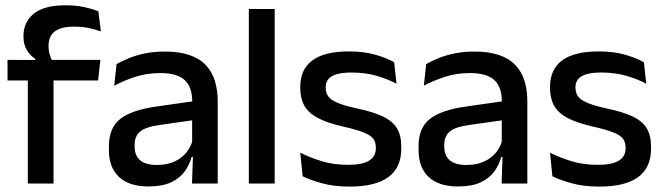

<svg xmlns="http://www.w3.org/2000/svg" viewBox="-20 -696 2518 728"><path d="M228.5 -676Q266.5 -676 297.2 -669.5Q328 -663 353 -653L362.5 -577Q339 -585 314.8 -590Q290.5 -595 260.5 -595Q225 -595 203.8 -586Q182.5 -577 173.2 -560.8Q164 -544.5 164 -522V-520Q164 -504 168.5 -489.5Q173 -475 178.5 -463.5L113.5 -461.5V-473Q95 -484.5 82 -505.8Q69 -527 69 -557V-559.5Q69 -612 108 -644Q147 -676 228.5 -676ZM85.5 0V-440.5H183V0ZM8.5 -391V-469L123 -468.5L163 -469H360.5L352 -391Z M708 0 712 -116 708.5 -131V-285L709 -309.5Q709 -366 680.2 -392.5Q651.5 -419 588 -419Q536.5 -419 492.5 -404.5Q448.5 -390 413 -371L422 -453Q442 -464.5 469 -475.5Q496 -486.5 530 -493.5Q564 -500.5 604.5 -500.5Q660 -500.5 698.5 -487.2Q737 -474 760.5 -449Q784 -424 794.8 -389Q805.5 -354 805.5 -311V0ZM542.5 11Q470 11 431.5 -24.8Q393 -60.5 393 -126.5V-141.5Q393 -211.5 436.2 -245.2Q479.5 -279 572.5 -292L719.5 -313L725 -242L584 -222Q533.5 -215 512 -197.8Q490.5 -180.5 490.5 -147V-140Q490.5 -106.5 511.2 -88.5Q532 -70.5 574.5 -70.5Q613.5 -70.5 641.5 -83.5Q669.5 -96.5 687 -118.2Q704.5 -140 711 -166.5L724.5 -101H706.5Q698.5 -71 680 -45.5Q661.5 -20 628.2 -4.5Q595 11 542.5 11Z M923.5 0V-662H1021.5V0Z M1305.5 11.5Q1246.5 11.5 1202 -0.8Q1157.5 -13 1127.5 -27.5L1118.5 -117Q1155.5 -98.5 1200 -84.8Q1244.5 -71 1300 -71Q1353.5 -71 1379.2 -86.8Q1405 -102.5 1405 -133.5V-137.5Q1405 -157.5 1394.5 -170.8Q1384 -184 1357.2 -194.5Q1330.5 -205 1281.5 -216Q1220 -230 1184.5 -249Q1149 -268 1133.8 -295.8Q1118.5 -323.5 1118.5 -362.5V-367Q1118.5 -433 1164.5 -467Q1210.5 -501 1302.5 -501Q1360.5 -501 1403.5 -488.5Q1446.5 -476 1474.5 -460L1483.5 -378.5Q1450 -396.5 1407.2 -408.8Q1364.5 -421 1312.5 -421Q1277 -421 1255.5 -414.2Q1234 -407.5 1224.5 -395.2Q1215 -383 1215 -366V-362.5Q1215 -344 1225 -330.2Q1235 -316.5 1260.8 -305.8Q1286.5 -295 1332.5 -285Q1394.5 -272 1431.5 -254.5Q1468.5 -237 1485 -209.8Q1501.5 -182.5 1501.5 -139.5V-132Q1501.5 -60.5 1452.5 -24.5Q1403.5 11.5 1305.5 11.5Z M1882 0 1886 -116 1882.5 -131V-285L1883 -309.5Q1883 -366 1854.2 -392.5Q1825.5 -419 1762 -419Q1710.5 -419 1666.5 -404.5Q1622.5 -390 1587 -371L1596 -453Q1616 -464.5 1643 -475.5Q1670 -486.5 1704 -493.5Q1738 -500.5 1778.5 -500.5Q1834 -500.5 1872.5 -487.2Q1911 -474 1934.5 -449Q1958 -424 1968.8 -389Q1979.5 -354 1979.5 -311V0ZM1716.5 11Q1644 11 1605.5 -24.8Q1567 -60.5 1567 -126.5V-141.5Q1567 -211.5 1610.2 -245.2Q1653.5 -279 1746.5 -292L1893.5 -313L1899 -242L1758 -222Q1707.5 -215 1686 -197.8Q1664.5 -180.5 1664.5 -147V-140Q1664.5 -106.5 1685.2 -88.5Q1706 -70.5 1748.5 -70.5Q1787.5 -70.5 1815.5 -83.5Q1843.5 -96.5 1861 -118.2Q1878.5 -140 1885 -166.5L1898.5 -101H1880.5Q1872.5 -71 1854 -45.5Q1835.5 -20 1802.2 -4.5Q1769 11 1716.5 11Z M2252.5 11.5Q2193.5 11.5 2149 -0.8Q2104.5 -13 2074.5 -27.5L2065.5 -117Q2102.5 -98.5 2147 -84.8Q2191.5 -71 2247 -71Q2300.5 -71 2326.2 -86.8Q2352 -102.5 2352 -133.5V-137.5Q2352 -157.5 2341.5 -170.8Q2331 -184 2304.2 -194.5Q2277.5 -205 2228.5 -216Q2167 -230 2131.5 -249Q2096 -268 2080.8 -295.8Q2065.5 -323.5 2065.5 -362.5V-367Q2065.5 -433 2111.5 -467Q2157.5 -501 2249.5 -501Q2307.5 -501 2350.5 -488.5Q2393.5 -476 2421.5 -460L2430.5 -378.5Q2397 -396.5 2354.2 -408.8Q2311.5 -421 2259.5 -421Q2224 -421 2202.5 -414.2Q2181 -407.5 2171.5 -395.2Q2162 -383 2162 -366V-362.5Q2162 -344 2172 -330.2Q2182 -316.5 2207.8 -305.8Q2233.5 -295 2279.5 -285Q2341.5 -272 2378.5 -254.5Q2415.5 -237 2432 -209.8Q2448.5 -182.5 2448.5 -139.5V-132Q2448.5 -60.5 2399.5 -24.5Q2350.5 11.5 2252.5 11.5Z"/></svg>

Font: Anek Gujarati Medium Medium
Style: Regular
Weight: 500
Version: Version 1.003